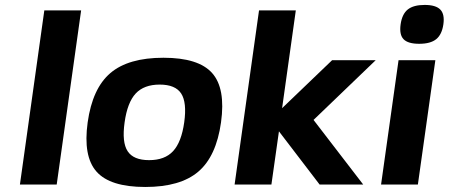

<svg xmlns="http://www.w3.org/2000/svg" viewBox="-20 -742 1804 772"><path d="M60.1 0 158.2 -700.2H306.2L208 0Z M423.8 -448.2Q496.1 -509.8 637.2 -509.8Q778.3 -509.8 833 -448.2Q887.7 -386.7 868.7 -250Q849.6 -113.3 777.3 -51.8Q705.1 9.8 564 9.8Q422.9 9.8 368.2 -51.8Q313.5 -113.3 332.5 -250Q351.6 -386.7 423.8 -448.2ZM720.7 -250Q731.9 -330.1 708.5 -366Q685.1 -401.9 622.1 -401.9Q559.1 -401.9 525.6 -366Q492.2 -330.1 481 -250Q469.7 -169.9 493.2 -134Q516.6 -98.1 579.6 -98.1Q642.6 -98.1 676 -134.3Q709.5 -170.4 720.7 -250Z M1169.4 -700.2 1114.3 -307.1 1315.4 -500H1490.7L1240.7 -259.8L1440.4 0H1265.1L1101.6 -213.9L1071.3 0H923.3L1021.5 -700.2Z M1660.2 0H1512.2L1582.5 -500H1730.5ZM1762.7 -644Q1756.8 -603 1733.9 -584.5Q1710.9 -565.9 1665.5 -565.9Q1620.6 -565.9 1602.8 -584.2Q1585 -602.5 1590.8 -644Q1596.7 -685.5 1619.6 -703.9Q1642.6 -722.2 1687.5 -722.2Q1732.4 -722.2 1750.5 -703.4Q1768.6 -684.6 1762.7 -644Z"/></svg>

Font: Fivo Sans
Style: Italic
Weight: 700
Designer: Alexander Slobzheninov
Foundry: Alexander Slobzheninov
Version: 1.0